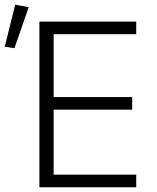

<svg xmlns="http://www.w3.org/2000/svg" viewBox="-43 -789 662 809"><path d="M531 0H123V-698H531V-645H183V-380H514V-327H183V-53H531ZM78 -759 18 -586 -23 -592 21 -769Z"/></svg>

Font: IBM Plex Sans Light
Style: Regular
Weight: 300
Designer: Mike Abbink, Paul van der Laan, Pieter van Rosmalen
Foundry: Bold Monday
Version: Version 3.201